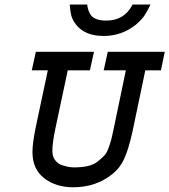

<svg xmlns="http://www.w3.org/2000/svg" viewBox="-20 -793 731 829"><path d="M134.8 -569.3H385.7L368.2 -489.3H272.5L218.8 -236.3Q206.1 -175.8 206.1 -141.6Q206.1 -117.2 218.3 -101.1Q230.5 -85 250 -79.1Q269.5 -73.2 279.8 -71.8Q290 -70.3 300.8 -70.3Q334 -70.3 359.4 -76.2Q384.8 -82 401.9 -95.7Q418.9 -109.4 430.2 -121.1Q441.4 -132.8 449.7 -156.7Q458 -180.7 461.4 -194.3Q464.8 -208 470.7 -236.3L523.4 -489.3H427.7L445.3 -569.3H691.4L674.8 -489.3H607.4L551.8 -223.6Q534.2 -145.5 515.6 -106Q497.1 -66.4 465.8 -42Q395.5 15.6 294.9 15.6Q221.7 15.6 170.9 -23.4Q120.1 -62.5 120.1 -136.7Q120.1 -173.8 134.8 -246.1L186.5 -489.3H117.2ZM281.2 -773.4H356.4Q358.4 -759.8 360.8 -751.5Q363.3 -743.2 370.6 -730.5Q377.9 -717.8 395.5 -710.9Q413.1 -704.1 438.5 -704.1Q514.6 -704.1 549.8 -768.6L552.7 -773.4H629.9Q614.3 -741.2 602.1 -723.6Q589.8 -706.1 565.4 -685.5Q504.9 -637.7 427.7 -637.7Q327.1 -637.7 292 -713.9Q284.2 -730.5 281.2 -773.4Z"/></svg>

Font: Thabit-Bold-Oblique
Style: Bold Oblique
Weight: 700
Designer: Regenerated by Nadim Shaikli
Foundry: MAK Alagha
Version: 0.01